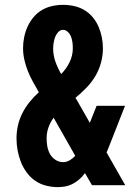

<svg xmlns="http://www.w3.org/2000/svg" viewBox="-20 -763 540 791"><path d="M219 8Q195 8 170.5 2Q146 -4 125.5 -18Q105 -32 90 -52.5Q75 -73 66 -96Q57 -119 52.5 -143.5Q48 -168 48 -192Q48 -220 54 -246.5Q60 -273 72.5 -297.5Q85 -322 102.5 -343.5Q120 -365 140 -383Q128 -404 116 -425.5Q104 -447 95 -469.5Q86 -492 80.5 -516Q75 -540 75 -565Q75 -587 79.5 -609.5Q84 -632 93.5 -653Q103 -674 118 -692Q133 -710 152.5 -721.5Q172 -733 194.5 -738Q217 -743 240 -743Q263 -743 285.5 -738Q308 -733 327.5 -721.5Q347 -710 362 -692Q377 -674 386 -653Q395 -632 399.5 -609.5Q404 -587 404 -564Q404 -534 396 -504.5Q388 -475 372.5 -449Q357 -423 335.5 -401Q314 -379 291 -360Q292 -358 293.5 -355.5Q295 -353 297 -350L350 -257L378 -327H495L431 -164Q428 -156 425 -149Q422 -142 419 -135L496 0H359L330 -50Q314 -27 289 -11Q264 5 235 7ZM232 -458Q253 -479 266.5 -506.5Q280 -534 280 -564Q280 -576 278.5 -588Q277 -600 273 -611Q269 -622 260 -631Q251 -640 240 -640Q228 -640 219.5 -630.5Q211 -621 207 -610Q203 -599 201 -587Q199 -575 199 -563Q199 -535 208.5 -508.5Q218 -482 232 -458ZM240 -95Q254 -95 267 -102.5Q280 -110 290 -121L201 -278Q187 -259 179.5 -237.5Q172 -216 172 -193Q172 -176 175 -159.5Q178 -143 186 -128.5Q194 -114 208.5 -104.5Q223 -95 240 -95Z"/></svg>

Font: Iosevka Heavy
Style: Regular
Weight: 900
Monospace: yes
Designer: Belleve Invis
Foundry: Belleve Invis
Version: Version 32.5.0; ttfautohint (v1.8.4)